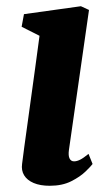

<svg xmlns="http://www.w3.org/2000/svg" viewBox="-20 -587 358 617"><path d="M140 10Q109 10 88 1Q67 -8 57.5 -23.8Q48 -39.5 51 -60.5Q53.5 -83 58 -114.5Q62.5 -146 67.8 -185.2Q73 -224.5 79.5 -270.2Q86 -316 92.8 -366.8Q99.5 -417.5 107 -472L49.5 -501L57 -541.5L240 -567L266 -555L201.5 -105Q199 -87 203.5 -77.8Q208 -68.5 218 -68.5Q227 -68.5 237.5 -73.8Q248 -79 264.5 -92.5L277.5 -60Q272 -52.5 254.8 -35.8Q237.5 -19 208.8 -4.5Q180 10 140 10Z"/></svg>

Font: Merriweather 20pt ExtraBold
Style: Italic
Weight: 800
Italic angle: -7.8°
Version: Version 2.101